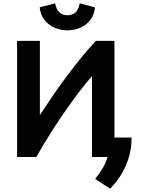

<svg xmlns="http://www.w3.org/2000/svg" viewBox="-20 -937 843 1146"><path d="M382 -756Q341 -756 305 -772Q269 -788 245 -818.5Q221 -849 217 -893L309 -917Q316 -880 335 -863Q354 -846 382 -846Q411 -846 429.5 -862Q448 -878 456 -917L547 -893Q543 -849 519 -818Q495 -787 459 -771.5Q423 -756 382 -756ZM637 189 548 131Q573 100 592 68.5Q611 37 622 0H529V-483Q470 -414 410 -331.5Q350 -249 295 -163Q240 -77 197 0H82V-693H218V-250Q253 -304 295 -365.5Q337 -427 382.5 -487.5Q428 -548 471.5 -601Q515 -654 553 -693H663V-116H765V-105Q765 -28 731.5 50Q698 128 637 189Z"/></svg>

Font: Ubuntu Sans
Style: Bold
Weight: 700
Designer: Dalton Maag Ltd
Foundry: Dalton Maag Ltd
Version: Version 1.006; ttfautohint (v1.8.4.7-5d5b)